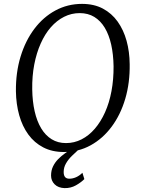

<svg xmlns="http://www.w3.org/2000/svg" viewBox="-20 -773 724 989"><path d="M309 10Q248.5 10 202.8 -13.8Q157 -37.5 126 -80Q95 -122.5 79 -179.5Q63 -236.5 62 -302.5Q61 -399.5 86 -481.5Q111 -563.5 157 -624.5Q203 -685.5 265.8 -719.2Q328.5 -753 402.5 -753Q464 -753 509.8 -728.8Q555.5 -704.5 586 -661.8Q616.5 -619 632 -562.8Q647.5 -506.5 648 -442.5Q649.5 -346.5 625.2 -264.2Q601 -182 555.2 -120.5Q509.5 -59 446.8 -24.5Q384 10 309 10ZM320 -36Q362.5 -36 400.2 -55.2Q438 -74.5 468.5 -110Q499 -145.5 521 -194.5Q543 -243.5 554.2 -303.5Q565.5 -363.5 565 -431.5Q564 -493 552.8 -543.2Q541.5 -593.5 519.8 -629.8Q498 -666 465.8 -685.8Q433.5 -705.5 390.5 -705.5Q348 -705.5 310.2 -686.5Q272.5 -667.5 242 -632.8Q211.5 -598 189.8 -549.2Q168 -500.5 156.5 -440.8Q145 -381 146 -312.5Q147 -250.5 158.5 -199.8Q170 -149 192 -112.2Q214 -75.5 246 -55.8Q278 -36 320 -36ZM313 196Q280 195 261.5 176.5Q243 158 243 131.5Q243 105 253.2 84Q263.5 63 279.8 46.5Q296 30 315.8 16Q335.5 2 354.5 -10.5L376 -23L386.5 -4Q368 12.5 349.8 30.5Q331.5 48.5 319.8 69Q308 89.5 308 113Q308 130.5 315.2 139Q322.5 147.5 337 147.5Q354.5 147.5 372 139.8Q389.5 132 404.5 117L414.5 149.5Q397 167 370.8 181.8Q344.5 196.5 313 196Z"/></svg>

Font: Merriweather 28pt Light
Style: Italic
Weight: 300
Italic angle: -7.8°
Version: Version 2.101